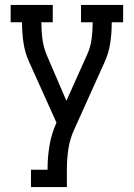

<svg xmlns="http://www.w3.org/2000/svg" viewBox="-20 -755 540 775"><path d="M105 0V-70H172V-74Q172 -121 180 -168.5Q188 -216 208 -260L98 -504Q81 -541 75 -581Q69 -621 69 -662V-665H23V-735H193V-665H147V-662Q147 -628 151.5 -595.5Q156 -563 169 -532L248 -348L331 -533Q345 -563 349.5 -596Q354 -629 354 -662V-665H307V-735H477V-665H431V-662Q431 -621 425 -581Q419 -541 402 -504L279 -231Q262 -194 256 -154Q250 -114 250 -74V0Z"/></svg>

Font: Iosevka Curly Slab
Style: Regular
Weight: 400
Monospace: yes
Designer: Belleve Invis
Foundry: Belleve Invis
Version: Version 22.1.2; ttfautohint (v1.8.4)